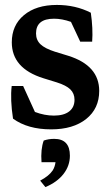

<svg xmlns="http://www.w3.org/2000/svg" viewBox="-20 -511 444 770"><path d="M185.1 7.8Q91.3 7.8 32.2 -35.2Q20.5 -112.3 26.9 -166H72.8L120.1 -62Q158.7 -47.4 196.3 -47.4Q235.8 -47.4 257.3 -64Q278.8 -80.6 278.8 -110.8Q278.8 -136.2 262 -152.6Q245.1 -168.9 207.5 -180.7L153.8 -197.3Q27.3 -236.8 27.3 -341.3Q27.3 -409.7 76.2 -450.4Q125 -491.2 208 -491.2Q283.2 -491.2 344.2 -460Q353.5 -396 349.6 -343.8H301.8L264.6 -423.3Q228.5 -436 196.8 -436Q124.5 -436 124.5 -377Q124.5 -350.6 142.3 -333.5Q160.2 -316.4 200.2 -303.7L254.4 -287.1Q377.9 -248 377.9 -146.5Q377.9 -75.7 325.7 -33.9Q273.4 7.8 185.1 7.8ZM162.1 239.3 141.1 213.4Q176.3 194.8 191.4 172.4Q200.2 158.2 202.6 139.6H146.5Q142.6 87.4 155.3 52.7Q174.8 45.9 197.3 45.9Q260.3 45.9 260.3 113.3Q260.3 153.8 234.6 186.8Q209 219.7 162.1 239.3Z"/></svg>

Font: Markazi Text SemiBold
Style: Regular
Weight: 600
Designer: Borna Izadpanah (Arabic designer), Fiona Ross (Arabic design director) and Florian Runge (Latin designer)
Foundry: Borna Izadpanah and Florian Runge
Version: Version 1.001; ttfautohint (v1.8.3)